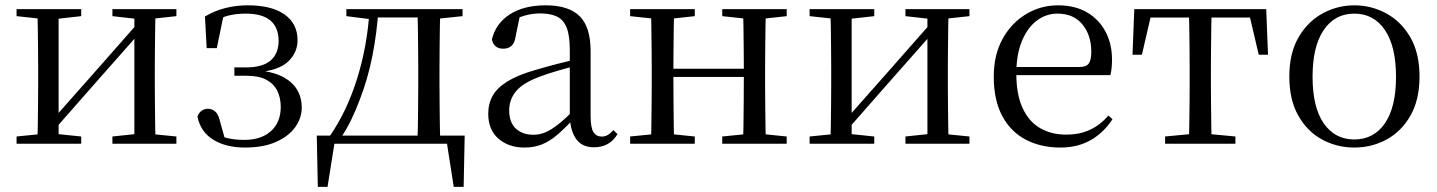

<svg xmlns="http://www.w3.org/2000/svg" viewBox="-20 -551 5510 736"><path d="M43.5 0V-27.8L151.7 -38.6H186.3L291.3 -27.8V0ZM410.9 0V-27.8L513.6 -38.6H548L656.2 -27.8V0ZM123.1 0Q124.3 -24.4 124.8 -65.3Q125.3 -106.3 125.8 -150.3Q126.3 -194.3 126.3 -228.5V-288.3Q126.3 -321.7 125.8 -365.7Q125.3 -409.7 124.8 -450.7Q124.3 -491.8 123.1 -516H204.7V0ZM182.1 -46.9 146.9 -65.8H158.3L335.2 -265.6L516 -470.9L549.7 -451H538.4L360.1 -249.4ZM495.1 0V-516H576.4Q575.4 -491.8 574.9 -450.7Q574.4 -409.7 573.9 -365.7Q573.4 -321.7 573.4 -288.3V-228.5Q573.4 -194.3 573.9 -150.3Q574.4 -106.3 574.9 -65.3Q575.4 -24.4 576.4 0ZM43.5 -489.1V-516H291.3V-489.1L187.1 -477.4H152.7ZM410.9 -489.1V-516H656.2V-489.1L548.8 -477.4H514.4Z M918.6 14.6Q847.2 14.6 798.3 -14.9Q749.4 -44.5 736.9 -103.6Q742.2 -119.3 753.2 -126.7Q764.2 -134 776.8 -134Q793.1 -134 805.1 -123.5Q817.1 -112.9 822.6 -88.9L845.1 -7.5L796.8 -42.1Q826.9 -26.9 854.6 -20.9Q882.3 -14.8 917.3 -14.8Q981.6 -14.8 1018.9 -48.7Q1056.2 -82.5 1056.2 -141.5Q1056.2 -176.1 1042.8 -203.1Q1029.4 -230.1 1000.9 -245.3Q972.3 -260.6 925 -260.6H878.4V-292.6H922.6Q987.2 -292.6 1017.7 -319.4Q1048.3 -346.3 1048.1 -396.1Q1047.1 -446.9 1016 -472.9Q984.9 -498.8 921.8 -498.8Q887.2 -498.8 857.4 -491.7Q827.6 -484.6 798 -466.1L838 -497.1L811.1 -366.5H772.3L765.6 -487.8Q803.3 -510 844.2 -520.3Q885.1 -530.6 930 -530.6Q1021.5 -530.6 1071 -495.4Q1120.4 -460.1 1120.6 -397.7Q1120.9 -349.6 1084.4 -314.9Q1047.9 -280.3 961.8 -273.2L963.6 -282Q1024 -276.8 1062.1 -257.4Q1100.2 -238.1 1118.4 -207.8Q1136.6 -177.5 1136.6 -138.7Q1136.6 -98 1111.4 -63.1Q1086.1 -28.2 1037.5 -6.8Q989 14.6 918.6 14.6Z M1715.9 0H1240.9L1265.2 -21.1L1235.5 165.4H1198.3L1194.3 -31.1H1761.3L1757.3 165.4H1719.3L1690.2 -21.5ZM1580.1 0Q1581.3 -24.4 1581.8 -65.3Q1582.3 -106.3 1582.8 -150.3Q1583.3 -194.3 1583.3 -228.5V-288.3Q1583.3 -321.7 1582.8 -365.7Q1582.3 -409.7 1581.8 -450.7Q1581.3 -491.8 1580.1 -516H1667.7Q1666.7 -491.8 1666.2 -450.7Q1665.7 -409.7 1665.2 -365.7Q1664.7 -321.7 1664.7 -288.3V-228.5Q1664.7 -194.3 1665.2 -150.3Q1665.7 -106.3 1666.2 -65.3Q1666.7 -24.4 1667.7 0ZM1307.7 -489.1V-516H1409.7V-477.4H1400.6ZM1625.1 -477.4V-516H1753.1V-489.1L1641.5 -477.4ZM1244.8 -30.4Q1309.2 -123.1 1348.8 -249.2Q1388.4 -375.4 1396.8 -516H1430.6Q1425 -425.3 1407.6 -337.1Q1390.2 -248.8 1359.2 -169.3Q1344.3 -128.8 1325.7 -90.6Q1307.1 -52.5 1284.1 -19.1V-6.8ZM1409.7 -484.1V-516H1626.9V-484.1Z M1989.7 14.6Q1930.5 14.6 1891.1 -19.1Q1851.6 -52.8 1851.6 -115.1Q1851.6 -153.9 1868.8 -184.3Q1885.9 -214.6 1925.4 -239Q1964.9 -263.5 2030.9 -282.3Q2072.8 -294.9 2118.8 -306.7Q2164.8 -318.5 2204.8 -327.7V-303.3Q2164.8 -293.3 2123.7 -281.5Q2082.6 -269.7 2048.6 -257Q1985.3 -233.6 1958.6 -201.7Q1931.9 -169.7 1931.9 -128.2Q1931.9 -81.6 1957.5 -58Q1983.2 -34.4 2025.1 -34.4Q2047.6 -34.4 2069.6 -43.3Q2091.6 -52.2 2119.7 -74.2Q2147.7 -96.3 2185.8 -134.4L2194.5 -87.1H2170.9Q2139.7 -53.7 2112.5 -31.1Q2085.2 -8.4 2056.1 3.1Q2027 14.6 1989.7 14.6ZM2256.8 13.6Q2212.1 13.6 2189.8 -16.6Q2167.5 -46.7 2164.2 -99.7V-103.3V-359Q2164.2 -415 2152.1 -445.3Q2139.9 -475.6 2114.7 -487.6Q2089.6 -499.6 2050 -499.6Q2021.3 -499.6 1992.1 -491.4Q1962.9 -483.2 1929.7 -464.7L1973.2 -491.9L1956.8 -412.7Q1953.2 -386 1940.7 -375.2Q1928.1 -364.3 1909.4 -364.3Q1873.2 -364.3 1865.5 -399.7Q1880.4 -461 1934.1 -495.8Q1987.8 -530.6 2072.2 -530.6Q2159.5 -530.6 2201.8 -489.2Q2244 -447.8 2244 -354.6V-107.7Q2244 -60.8 2255.1 -44.2Q2266.1 -27.5 2286.4 -27.5Q2299 -27.5 2309 -33.2Q2319 -38.8 2331.4 -52.1L2347.1 -36.7Q2331.2 -10.7 2308.6 1.4Q2286 13.6 2256.8 13.6Z M2475.1 0Q2476.3 -24.4 2476.8 -65.4Q2477.3 -106.3 2477.8 -150.3Q2478.3 -194.3 2478.3 -228.5V-288.3Q2478.3 -321.7 2477.8 -365.7Q2477.3 -409.8 2476.8 -450.8Q2476.3 -491.8 2475.1 -516H2564.3Q2563.3 -491.7 2562.8 -450.1Q2562.3 -408.6 2561.8 -363Q2561.3 -317.5 2561.3 -279.8V-260.2Q2561.3 -210.2 2561.8 -159.3Q2562.3 -108.5 2562.8 -66.4Q2563.3 -24.3 2564.3 0ZM2827.4 0Q2829.4 -24.3 2829.9 -66.4Q2830.4 -108.5 2830.9 -159.3Q2831.4 -210.2 2831.4 -260.2V-279.8Q2831.4 -317.4 2830.9 -363.1Q2830.4 -408.7 2829.9 -450.2Q2829.4 -491.7 2827.4 -516H2915.9Q2914.9 -491.7 2914.4 -450.7Q2913.9 -409.7 2913.4 -365.7Q2912.9 -321.7 2912.9 -288.3V-228.5Q2912.9 -194.3 2913.4 -150.3Q2913.9 -106.3 2914.4 -65.4Q2914.9 -24.4 2915.9 0ZM2395.5 0V-27.8L2504.7 -38.6H2536.7L2643.3 -27.8V0ZM2395.5 -489.1V-516H2643.3V-489.1L2536.7 -477.4H2504.7ZM2748.6 0V-27.8L2856.8 -38.6H2889.8L2995.7 -27.8V0ZM2748.6 -489.1V-516H2995.7V-489.1L2889.8 -477.4H2856.8ZM2519 -256V-287.5H2871.9V-256Z M3083.5 0V-27.8L3191.7 -38.6H3226.3L3331.3 -27.8V0ZM3450.9 0V-27.8L3553.6 -38.6H3588L3696.2 -27.8V0ZM3163.1 0Q3164.3 -24.4 3164.8 -65.3Q3165.3 -106.3 3165.8 -150.3Q3166.3 -194.3 3166.3 -228.5V-288.3Q3166.3 -321.7 3165.8 -365.7Q3165.3 -409.7 3164.8 -450.7Q3164.3 -491.8 3163.1 -516H3244.7V0ZM3222.1 -46.9 3186.9 -65.8H3198.3L3375.2 -265.6L3556 -470.9L3589.7 -451H3578.4L3400.1 -249.4ZM3535.1 0V-516H3616.4Q3615.4 -491.8 3614.9 -450.7Q3614.4 -409.7 3613.9 -365.7Q3613.4 -321.7 3613.4 -288.3V-228.5Q3613.4 -194.3 3613.9 -150.3Q3614.4 -106.3 3614.9 -65.3Q3615.4 -24.4 3616.4 0ZM3083.5 -489.1V-516H3331.3V-489.1L3227.1 -477.4H3192.7ZM3450.9 -489.1V-516H3696.2V-489.1L3588.8 -477.4H3554.4Z M4044.3 14.6Q3970.5 14.6 3912.6 -15.4Q3854.7 -45.5 3822.1 -106.2Q3789.4 -167 3789.4 -256.8Q3789.4 -341.1 3823.5 -402.5Q3857.6 -463.8 3913.8 -497.2Q3970 -530.6 4035.9 -530.6Q4101.2 -530.6 4147.4 -503.3Q4193.6 -475.9 4218.1 -429.2Q4242.7 -382.4 4242.7 -323.2Q4242.7 -286.8 4236.4 -262.9H3827.6V-294.2H4118.3Q4144.6 -294.2 4154 -308.2Q4163.3 -322.1 4163.3 -352.3Q4163.3 -416.2 4129.2 -457.5Q4095.2 -498.8 4033.6 -498.8Q3989.8 -498.8 3954 -471.6Q3918.1 -444.5 3897 -392.8Q3875.9 -341.2 3875.9 -268.7Q3875.9 -188 3900.4 -135.9Q3924.9 -83.8 3967.9 -59.4Q4011 -35 4066.5 -35Q4119.5 -35 4158.8 -53.7Q4198.2 -72.3 4228.7 -108.1L4244.6 -94.3Q4212 -43.5 4162 -14.4Q4112 14.6 4044.3 14.6Z M4321.3 -341.2 4328.1 -516H4833.9L4840.7 -341.2H4805.1L4764.8 -513.4L4807.2 -483.7H4354.7L4397.2 -513.4L4357.3 -341.2ZM4446.2 0V-27.8L4560.9 -38.6H4601.3L4715.8 -27.8V0ZM4537.2 0Q4538.2 -24.4 4538.8 -65.3Q4539.4 -106.3 4539.9 -150.3Q4540.4 -194.3 4540.4 -228.5V-288.3Q4540.4 -321.7 4539.9 -365.7Q4539.4 -409.7 4538.8 -450.7Q4538.2 -491.8 4537.2 -516H4624.8Q4623.8 -491.8 4623.3 -450.7Q4622.8 -409.7 4622.3 -365.7Q4621.8 -321.7 4621.8 -288.3V-228.5Q4621.8 -194.3 4622.3 -150.3Q4622.8 -106.3 4623.3 -65.3Q4623.8 -24.4 4624.8 0Z M5171.5 14.6Q5105.2 14.6 5048.4 -15.9Q4991.6 -46.5 4957 -107.4Q4922.4 -168.3 4922.4 -257.8Q4922.4 -347.6 4958.1 -408.5Q4993.7 -469.3 5050.7 -500Q5107.7 -530.6 5171.5 -530.6Q5236.2 -530.6 5293.2 -500.1Q5350.2 -469.5 5385.9 -408.7Q5421.5 -347.8 5421.5 -257.8Q5421.5 -168 5386.4 -107.2Q5351.3 -46.3 5294.5 -15.8Q5237.7 14.6 5171.5 14.6ZM5171.5 -16.4Q5246 -16.4 5288.7 -78.2Q5331.4 -140.1 5331.4 -256.6Q5331.4 -373.4 5288.7 -436.1Q5246 -498.8 5171.5 -498.8Q5097.1 -498.8 5054.3 -436.1Q5011.5 -373.4 5011.5 -256.6Q5011.5 -140.1 5054.3 -78.2Q5097.1 -16.4 5171.5 -16.4Z"/></svg>

Font: Noto Serif KR
Style: Regular
Weight: 200
Designer: Ryoko NISHIZUKA 西塚涼子 (kana & ideographs); Frank Grießhammer (Latin, Greek & Cyrillic); Wenlong ZHANG 张文龙 (bopomofo); San
Foundry: Adobe
Version: Version 2.001;hotconv 1.1.0;makeotfexe 2.6.0